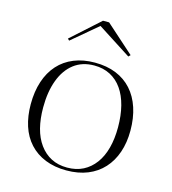

<svg xmlns="http://www.w3.org/2000/svg" viewBox="-109 -807 819 912"><g transform="rotate(15 300.5 -351.0)"><path d="M300 -515Q359 -515 404.5 -496.5Q450 -478 481.5 -443Q513 -408 529.5 -358Q546 -308 546 -246Q546 -187 529.5 -139Q513 -91 481.5 -56.5Q450 -22 404.5 -3.5Q359 15 300 15Q242 15 196 -3.5Q150 -22 118.5 -56.5Q87 -91 71.5 -139Q56 -187 56 -246Q56 -308 72.5 -358Q89 -408 120.5 -443Q152 -478 197.5 -496.5Q243 -515 300 -515ZM301 -501Q242 -501 201 -469.5Q160 -438 138.5 -380.5Q117 -323 117 -246Q117 -190 128.5 -145Q140 -100 164 -67Q188 -34 222 -16.5Q256 1 300 1Q345 1 379 -16.5Q413 -34 437 -66.5Q461 -99 473 -144.5Q485 -190 485 -246Q485 -304 473 -351Q461 -398 437.5 -431.5Q414 -465 379.5 -483Q345 -501 301 -501ZM154 -584 146 -592 285 -717H315L454 -593L445 -584L280 -690Z"/></g></svg>

Font: Kalnia Thin Light
Style: Regular
Weight: 300
Version: Version 1.105